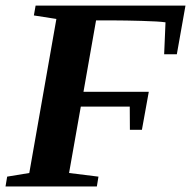

<svg xmlns="http://www.w3.org/2000/svg" viewBox="-21 -675 708 695"><path d="M517.6 -342.8 492.7 -205.1H449.2L448.7 -289.1H271.5L229 -48.8L335.4 -35.6L329.6 0H-1L4.9 -35.6L85 -48.8L183.1 -606.4L101.6 -619.1L107.9 -654.8H650.4L619.1 -478.5H573.2L578.1 -594.2Q554.2 -597.7 491.9 -599.4Q429.7 -601.1 394 -601.1H326.7L281.2 -342.8Z"/></svg>

Font: Tinos
Style: Bold Italic
Weight: 700
Italic angle: -16.333°
Designer: Steve Matteson
Foundry: Monotype Imaging Inc.
Version: Version 1.23